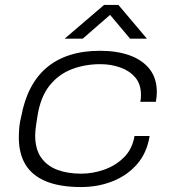

<svg xmlns="http://www.w3.org/2000/svg" viewBox="-20 -743 700 775"><path d="M307 12Q222 12 166 -11Q110 -34 83 -78.5Q56 -123 56 -188Q56 -209 58 -230.5Q60 -252 66 -274Q78 -339 104 -388.5Q130 -438 169.5 -471Q209 -504 262.5 -521Q316 -538 384 -538Q452 -538 503.5 -519.5Q555 -501 584 -464Q613 -427 613 -372Q613 -362 612 -352Q611 -342 609 -332H546Q548 -339 548.5 -346.5Q549 -354 549 -360Q549 -404 525.5 -431Q502 -458 464.5 -471Q427 -484 385 -484Q323 -484 269.5 -463.5Q216 -443 179.5 -397Q143 -351 131 -273Q128 -254 126 -240.5Q124 -227 123 -216.5Q122 -206 122 -197Q122 -141 146 -107Q170 -73 211.5 -57.5Q253 -42 307 -42Q354 -42 400 -58Q446 -74 480 -107.5Q514 -141 523 -194H584Q573 -126 533.5 -80.5Q494 -35 435 -11.5Q376 12 307 12ZM241 -587 400 -723H458L573 -587H505L415 -694H437L314 -587Z"/></svg>

Font: Archivo Expanded ExtraLight
Style: Italic
Weight: 250
Width: 7
Italic angle: -10°
Designer: Hector Gatti
Foundry: Omnibus-Type
Version: Version 2.001